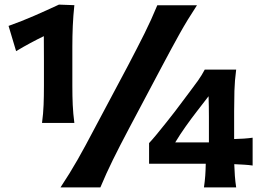

<svg xmlns="http://www.w3.org/2000/svg" viewBox="-20 -812 1137 832"><path d="M162.1 -279.3Q167.5 -319.8 168.9 -356.9Q170.4 -394 170.4 -440.4Q170.4 -494.1 170.4 -548.1Q170.4 -602.1 169.9 -655.3Q141.6 -641.6 111.6 -625.5Q81.5 -609.4 49.8 -590.3L17.1 -699.7Q74.7 -720.2 128.4 -743.7Q182.1 -767.1 235.4 -792L302.2 -789.6Q297.4 -744.6 295.4 -699.7Q293.5 -654.8 293.5 -609.4V-440.4Q293.5 -394 295.2 -356.9Q296.9 -319.8 302.2 -279.3ZM242.2 0Q282.7 -61 316.2 -119.9Q349.6 -178.7 389.2 -254.4L534.7 -527.8Q575.7 -606 605.7 -666Q635.7 -726.1 661.6 -789.1H833.5Q792 -726.1 758.5 -666Q725.1 -606 683.6 -527.8L538.6 -254.4Q498.5 -178.7 469.5 -119.9Q440.4 -61 415 0ZM995.1 -100.6Q996.1 -72.8 997.8 -49.6Q999.5 -26.4 1003.4 0H863.8Q867.7 -26.9 869.4 -50.5Q871.1 -74.2 871.6 -102.5H626V-191.9Q640.1 -207 659.7 -230.7Q679.2 -254.4 700 -280.5Q720.7 -306.6 737.8 -328.6L802.7 -415Q820.8 -438.5 837.9 -462.6Q855 -486.8 867.2 -510.3H1003.4Q997.1 -462.9 995.8 -418.2Q994.6 -373.5 994.6 -329.1V-209.5Q1015.6 -210 1036.9 -211.4Q1058.1 -212.9 1074.7 -215.3V-94.7Q1058.6 -97.2 1037.4 -98.4Q1016.1 -99.6 995.1 -100.6ZM739.3 -194.8H885.3V-305.7Q885.3 -350.6 883.8 -395L834 -330.6Q808.6 -297.9 784.2 -263.4Q759.8 -229 739.3 -194.8Z"/></svg>

Font: Pinar-DS2-FD Bold
Style: Regular
Weight: 700
Designer: Amin Abedi
Version: Version 3.000